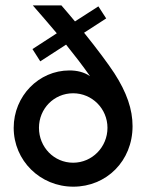

<svg xmlns="http://www.w3.org/2000/svg" viewBox="-20 -687 547 718"><path d="M254.2 11.1C377.8 11.1 475.7 -84.7 475.7 -215.3C475.7 -277.8 454.2 -341 407.6 -413.2C385.4 -447.2 343.1 -504.2 294.4 -564.6L377.1 -618.1L347.9 -663.2L260.4 -606.9C243.8 -627.1 226.4 -647.2 209.7 -666.7H102.8C133.3 -631.9 163.2 -597.2 192.4 -562.5L101.4 -503.5L130.6 -457.6L227.1 -520.1C259 -480.6 288.9 -441.7 316.7 -402.1C294.4 -417.4 268.1 -423.6 239.6 -423.6C125 -423.6 31.2 -327.8 31.2 -209C31.2 -86.8 129.9 11.1 254.2 11.1ZM253.5 -78.5C181.9 -78.5 125.7 -136.8 125.7 -209C125.7 -280.6 181.9 -338.2 253.5 -338.2C324.3 -338.2 381.9 -280.6 381.9 -209C381.9 -136.8 324.3 -78.5 253.5 -78.5Z"/></svg>

Font: Afacad Medium
Style: Regular
Weight: 500
Designer: Kristian Moeller
Foundry: Dicotype
Version: Version 1.000